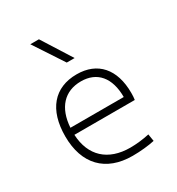

<svg xmlns="http://www.w3.org/2000/svg" viewBox="-189 -915 965 1045"><g transform="rotate(-30 293.0 -392.5)"><path d="M338.4 9.8C388.7 9.8 440.4 4.4 477.5 -3.9L470.2 -48.8C432.1 -40 386.7 -35.2 350.1 -35.2C210 -35.2 127 -113.3 120.6 -248H500C502 -258.3 502.9 -274.4 502.9 -291C502.9 -440.4 426.8 -527.3 295.4 -527.3C154.3 -527.3 73.2 -432.1 73.2 -265.6C73.2 -90.8 169.9 9.8 338.4 9.8ZM121.1 -292C128.9 -413.1 192.4 -482.4 296.4 -482.4C397.9 -482.4 456.1 -413.1 456.1 -292ZM281.2 -609.4H330.6L213.4 -794.9H159.2Z"/></g></svg>

Font: Cascadia Mono PL ExtraLight
Style: Regular
Weight: 200
Monospace: yes
Designer: Aaron Bell
Foundry: Saja Typeworks
Version: Version 2404.023